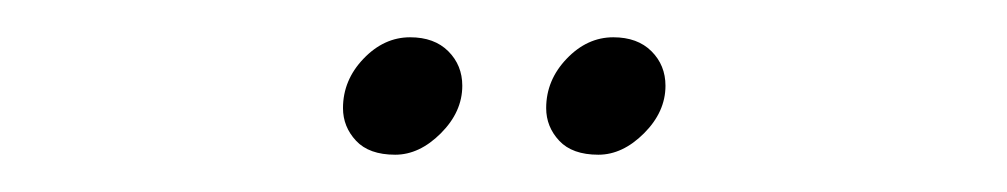

<svg xmlns="http://www.w3.org/2000/svg" viewBox="-20 -514 540 103"><path d="M301 -431Q287 -431 280 -438.5Q273 -446 273 -456Q273 -471 284 -482.5Q295 -494 309 -494Q322 -494 329.5 -486.5Q337 -479 337 -468Q337 -454 325.5 -442.5Q314 -431 301 -431ZM192 -431Q178 -431 171 -438.5Q164 -446 164 -456Q164 -471 175 -482.5Q186 -494 200 -494Q213 -494 220.5 -486.5Q228 -479 228 -468Q228 -454 216.5 -442.5Q205 -431 192 -431Z"/></svg>

Font: Updock
Style: Regular
Weight: 400
Designer: Robert E. Leuschke
Foundry: Robert E. Leuschke
Version: Version 1.010; ttfautohint (v1.8.4.7-5d5b)